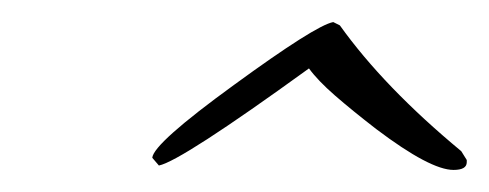

<svg xmlns="http://www.w3.org/2000/svg" viewBox="-20 -536 443 174"><path d="M391 -382Q370 -382 321 -419Q299 -436 283.5 -449.5Q268 -463 260 -474Q202 -432 168 -410Q134 -388 124 -386L118 -393Q119 -406 192 -459Q266 -513 282 -516L288 -513Q308 -485 335.5 -456.5Q363 -428 398 -399L403 -391V-389Q403 -382 391 -382Z"/></svg>

Font: Carattere
Style: Regular
Weight: 400
Designer: Robert E. Leuschke
Foundry: Robert E. Leuschke
Version: Version 1.010; ttfautohint (v1.8.3)